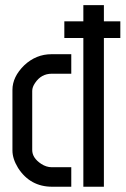

<svg xmlns="http://www.w3.org/2000/svg" viewBox="-20 -710 478 730"><path d="M27.3 -137.7V-368.2Q27.3 -418 72.3 -461.9Q117.2 -503.9 175.8 -503.9H251V-429.7H176.8Q136.7 -429.7 113.3 -394.5Q102.5 -378.9 102.5 -364.3V-139.6Q102.5 -109.4 136.7 -86.9Q156.2 -74.2 176.8 -74.2H251V0H178.7Q94.7 0 48.8 -71.3Q27.3 -106.4 27.3 -137.7ZM224.6 -565.4V-628.9H296.9V-690.4H375V-628.9H437.5V-565.4H375V0H296.9V-565.4Z"/></svg>

Font: Post No Bills Colombo
Style: SemiBold
Weight: 700
Designer: Kosala Senevirathne, Siva Puranthara, Lasantha Premarathna, Tharique Azeez
Foundry: Mooniak
Version: Version 1.220 ; ttfautohint (v1.5)